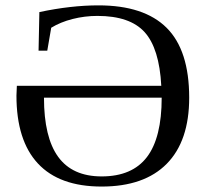

<svg xmlns="http://www.w3.org/2000/svg" viewBox="-20 -682 762 712"><path d="M341.3 -623Q294.4 -623 249.3 -611.6Q204.1 -600.1 169.9 -579.1L155.3 -494.1H123L126 -637.2Q243.2 -662.1 345.2 -662.1Q514.2 -662.1 597.9 -578.9Q681.6 -495.6 681.6 -319.8Q681.6 -159.2 598.4 -74.7Q515.1 9.8 356.9 9.8Q200.2 9.8 120.6 -75.7Q41 -161.1 41 -327.6L42.5 -363.8H578.1Q570.8 -502.4 516.4 -562.7Q461.9 -623 341.3 -623ZM356.9 -27.8Q470.2 -27.8 524.9 -99.6Q579.6 -171.4 579.6 -319.8H143.1Q143.1 -172.9 195.8 -100.3Q248.5 -27.8 356.9 -27.8Z"/></svg>

Font: Tinos
Style: Regular
Weight: 400
Designer: Steve Matteson
Foundry: Monotype Imaging Inc.
Version: Version 1.23